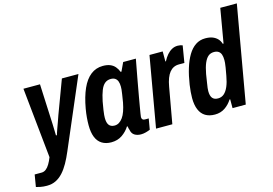

<svg xmlns="http://www.w3.org/2000/svg" viewBox="-160 -959 1975 1389"><g transform="rotate(-15 828.0 -264.5)"><path d="M34 195Q7 195 -15 190.5Q-37 186 -46 183L-31 93H21Q39 93 54 81.5Q69 70 81.5 49Q94 28 105 0L51 -527H175L186 -282Q188 -255 188.5 -227.5Q189 -200 190 -177.5Q191 -155 191 -140H198Q200 -147 204 -159.5Q208 -172 214.5 -189.5Q221 -207 229 -229.5Q237 -252 246 -278L339 -527H463L240 -6Q221 39 200.5 75.5Q180 112 155.5 139Q131 166 101.5 180.5Q72 195 34 195Z M566 12Q525 12 496 -6Q467 -24 452.5 -60Q438 -96 438 -150Q438 -177 440.5 -207.5Q443 -238 449 -272Q464 -357 490.5 -416.5Q517 -476 556.5 -507Q596 -538 648 -538Q680 -538 702 -529Q724 -520 738.5 -503Q753 -486 762 -463H768L798 -527H893L868 -393Q863 -365 856.5 -329.5Q850 -294 843.5 -257Q837 -220 831.5 -188Q826 -156 822.5 -134.5Q819 -113 819 -109Q819 -97 825 -91Q831 -85 842 -85H871L857 -4Q843 2 824.5 7Q806 12 788 12Q760 12 740 -0.5Q720 -13 715 -42Q712 -48 711 -54.5Q710 -61 709 -68L704 -70Q682 -35 647.5 -11.5Q613 12 566 12ZM620 -99Q638 -99 653.5 -108.5Q669 -118 682 -136Q695 -154 704.5 -181Q714 -208 721 -244Q727 -282 730.5 -303.5Q734 -325 735 -337.5Q736 -350 736 -359Q736 -383 730 -399Q724 -415 711.5 -423.5Q699 -432 679 -432Q653 -432 634.5 -417Q616 -402 603.5 -370.5Q591 -339 581 -291Q574 -252 570.5 -229Q567 -206 566 -192.5Q565 -179 565 -170Q565 -134 578.5 -116.5Q592 -99 620 -99Z M903 0 995 -527H1094V-452H1098Q1112 -479 1128.5 -498Q1145 -517 1165 -528Q1185 -539 1209 -539Q1220 -539 1229.5 -537Q1239 -535 1245 -532L1224 -406H1183Q1161 -406 1143.5 -397.5Q1126 -389 1112.5 -372.5Q1099 -356 1089 -330Q1079 -304 1073 -269L1025 0Z M1342 12Q1300 12 1271 -5.5Q1242 -23 1227 -58.5Q1212 -94 1212 -146Q1212 -167 1214 -191.5Q1216 -216 1220 -244Q1230 -310 1246.5 -363.5Q1263 -417 1286.5 -456.5Q1310 -496 1342 -517.5Q1374 -539 1415 -539Q1447 -539 1469 -530.5Q1491 -522 1506 -506.5Q1521 -491 1528 -468H1534L1578 -724H1702L1575 0H1476V-66H1471Q1450 -32 1417.5 -10Q1385 12 1342 12ZM1394 -95Q1420 -95 1439 -111.5Q1458 -128 1471.5 -159.5Q1485 -191 1493 -237Q1500 -274 1503.5 -296Q1507 -318 1508 -330Q1509 -342 1509 -351Q1509 -377 1503 -393.5Q1497 -410 1484 -418.5Q1471 -427 1451 -427Q1425 -427 1407.5 -412.5Q1390 -398 1377 -367.5Q1364 -337 1355 -288Q1349 -248 1345 -224.5Q1341 -201 1339.5 -187.5Q1338 -174 1338 -164Q1338 -129 1351.5 -112Q1365 -95 1394 -95Z"/></g></svg>

Font: Archivo Condensed
Style: Bold Italic
Weight: 700
Width: 3
Italic angle: -10°
Designer: Hector Gatti
Foundry: Omnibus-Type
Version: Version 2.001